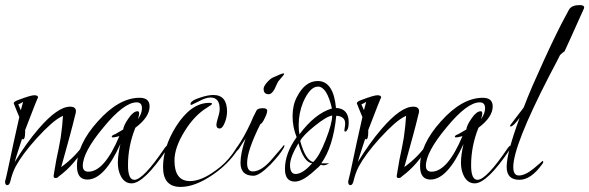

<svg xmlns="http://www.w3.org/2000/svg" viewBox="-28 -718 2320 756"><path d="M1 11Q-8 11 -8 -2V-4Q-4 -18 0.5 -39Q5 -60 11 -88Q17 -116 26 -158.5Q35 -201 48 -257L36 -286Q31 -299 28.5 -305Q26 -311 26 -311Q26 -318 43 -324Q93 -343 107 -343Q122 -343 122 -334Q122 -334 122 -334Q121 -337 71 -206V-197Q71 -169 62 -169Q61 -169 59 -172Q51 -147 43.5 -124.5Q36 -102 30 -80Q52 -116 75.5 -149Q99 -182 124 -211Q199 -298 248 -298Q271 -298 271 -280Q271 -274 268 -265Q260 -231 246 -179.5Q232 -128 213 -60Q271 -103 303 -152Q308 -158 310 -158Q313 -158 313 -154Q313 -152 310 -147Q266 -69 203 -23Q199 -17 190 -17Q183 -17 183 -25Q183 -27 186 -43.5Q189 -60 194 -90Q199 -112 203 -133Q207 -154 211 -176Q218 -225 220 -262Q198 -252 172.5 -229.5Q147 -207 116 -173Q88 -142 67.5 -114.5Q47 -87 34 -63Q20 -36 13 -5Q9 11 1 11ZM54 -284 63 -317Q58 -313 44 -307Z M490 4Q463 4 448 -24Q436 -47 436 -77Q436 -92 438.5 -110.5Q441 -129 446 -151Q383 -11 316 -11Q275 -11 275 -64Q275 -149 357 -240Q440 -333 522 -333Q561 -333 561 -299Q561 -257 505 -215Q476 -143 476 -67Q476 -10 501 -10Q536 -10 621 -136Q627 -144 630 -144Q633 -144 633 -140Q633 -135 629 -130Q539 4 490 4ZM320 -42Q383 -42 442 -182Q434 -180 427.5 -178.5Q421 -177 416 -177Q412 -177 412 -180Q412 -185 426 -190L457 -208Q459 -225 478 -252Q497 -280 514 -280Q520 -280 520 -271Q520 -264 515 -249Q531 -271 531 -292Q531 -315 510 -315Q460 -315 379 -216Q298 -119 298 -65Q298 -42 320 -42Z M837 -212Q824 -212 824 -227Q824 -233 830 -254Q837 -275 837 -289Q837 -334 801 -334Q782 -334 755 -319Q727 -305 726 -305Q722 -305 722 -308Q722 -322 761 -334Q791 -344 812 -344Q866 -344 866 -279Q866 -261 859 -240Q849 -212 837 -212ZM683 18Q614 18 614 -60Q614 -138 665 -220Q724 -313 796 -313Q807 -313 807 -309Q807 -306 787 -294Q738 -264 700 -203Q659 -138 659 -86Q659 -5 720 -5Q758 -5 804 -35Q824 -48 841.5 -62.5Q859 -77 873 -94Q878 -100 885 -109Q892 -118 900 -131Q909 -146 914 -146Q914 -146 916 -144Q916 -141 907 -127Q890 -101 866 -76.5Q842 -52 810 -30Q740 18 683 18Z M1030 -347Q1010 -347 1010 -368Q1010 -378 1022.5 -392.5Q1035 -407 1045 -412Q1081 -429 1088 -429Q1091 -429 1091 -427Q1091 -424 1068 -398Q1066 -396 1053 -367Q1042 -347 1030 -347ZM970 -26Q919 -26 919 -77Q919 -115 939 -173L921 -145Q908 -123 903 -123Q901 -123 901 -126Q901 -134 907 -141Q931 -174 960 -236Q963 -244 968.5 -256Q974 -268 982 -283Q987 -292 1007 -292Q1024 -292 1024 -282Q1024 -271 1014 -252Q1005 -232 997 -229Q945 -125 945 -76Q945 -43 967 -43Q1003 -43 1046 -95Q1091 -147 1090 -147Q1092 -147 1092 -144Q1092 -143 1090 -137Q1081 -121 1067.5 -104.5Q1054 -88 1037 -70Q993 -26 970 -26Z M1133 -3Q1094 -3 1094 -53Q1094 -114 1140 -178Q1124 -217 1124 -261Q1124 -304 1141 -336Q1173 -399 1223 -399Q1285 -399 1295 -293Q1320 -292 1332.5 -277.5Q1345 -263 1345 -237Q1345 -217 1340.5 -208.5Q1336 -200 1332 -200Q1328 -200 1328 -204Q1328 -209 1329.5 -216Q1331 -223 1331 -233Q1331 -247 1321 -254.5Q1311 -262 1296 -262Q1284 -140 1237 -75H1268Q1255 -67 1245 -67Q1243 -67 1239.5 -68Q1236 -69 1234 -69Q1236 -68 1199 -36Q1160 -3 1133 -3ZM1151 -189Q1212 -271 1279 -291Q1259 -377 1224 -377Q1192 -377 1165 -314Q1148 -272 1148 -225Q1148 -206 1151 -189ZM1205 -80Q1229 -102 1254 -166Q1280 -232 1280 -263Q1258 -260 1211 -222Q1165 -185 1154 -163Q1175 -87 1205 -80ZM1136 -33Q1164 -33 1201 -75Q1168 -79 1147 -154Q1114 -99 1114 -68Q1114 -33 1136 -33Z M1352 11Q1343 11 1343 -2V-4Q1347 -18 1351.5 -39Q1356 -60 1362 -88Q1368 -116 1377 -158.5Q1386 -201 1399 -257L1387 -286Q1382 -299 1379.5 -305Q1377 -311 1377 -311Q1377 -318 1394 -324Q1444 -343 1458 -343Q1473 -343 1473 -334Q1473 -334 1473 -334Q1472 -337 1422 -206V-197Q1422 -169 1413 -169Q1412 -169 1410 -172Q1402 -147 1394.5 -124.5Q1387 -102 1381 -80Q1403 -116 1426.5 -149Q1450 -182 1475 -211Q1550 -298 1599 -298Q1622 -298 1622 -280Q1622 -274 1619 -265Q1611 -231 1597 -179.5Q1583 -128 1564 -60Q1622 -103 1654 -152Q1659 -158 1661 -158Q1664 -158 1664 -154Q1664 -152 1661 -147Q1617 -69 1554 -23Q1550 -17 1541 -17Q1534 -17 1534 -25Q1534 -27 1537 -43.5Q1540 -60 1545 -90Q1550 -112 1554 -133Q1558 -154 1562 -176Q1569 -225 1571 -262Q1549 -252 1523.5 -229.5Q1498 -207 1467 -173Q1439 -142 1418.5 -114.5Q1398 -87 1385 -63Q1371 -36 1364 -5Q1360 11 1352 11ZM1405 -284 1414 -317Q1409 -313 1395 -307Z M1841 4Q1814 4 1799 -24Q1787 -47 1787 -77Q1787 -92 1789.5 -110.5Q1792 -129 1797 -151Q1734 -11 1667 -11Q1626 -11 1626 -64Q1626 -149 1708 -240Q1791 -333 1873 -333Q1912 -333 1912 -299Q1912 -257 1856 -215Q1827 -143 1827 -67Q1827 -10 1852 -10Q1887 -10 1972 -136Q1978 -144 1981 -144Q1984 -144 1984 -140Q1984 -135 1980 -130Q1890 4 1841 4ZM1671 -42Q1734 -42 1793 -182Q1785 -180 1778.5 -178.5Q1772 -177 1767 -177Q1763 -177 1763 -180Q1763 -185 1777 -190L1808 -208Q1810 -225 1829 -252Q1848 -280 1865 -280Q1871 -280 1871 -271Q1871 -264 1866 -249Q1882 -271 1882 -292Q1882 -315 1861 -315Q1811 -315 1730 -216Q1649 -119 1649 -65Q1649 -42 1671 -42Z M2017 -10Q1967 -10 1967 -61Q1967 -116 2018 -254Q1993 -220 1983 -220Q1980 -220 1980 -223Q1980 -224 2006 -258Q2019 -275 2026.5 -284.5Q2034 -294 2035 -297Q2040 -311 2049 -333Q2058 -355 2070 -383Q2092 -433 2115 -483.5Q2138 -534 2163 -585Q2171 -602 2183.5 -626Q2196 -650 2213 -681Q2224 -698 2254 -698Q2272 -698 2272 -689Q2272 -686 2271 -684L2217 -564L2195 -516Q2188 -512 2177 -501Q2177 -501 2166.5 -480Q2156 -459 2134 -418Q1993 -144 1993 -60Q1993 -27 2015 -27Q2040 -27 2074 -55Q2109 -84 2107 -84Q2111 -84 2111 -80Q2111 -76 2107 -72Q2063 -10 2017 -10Z"/></svg>

Font: Love Light
Style: Regular
Weight: 400
Designer: Robert E. Leuschke
Foundry: Robert E. Leuschke
Version: Version 1.010; ttfautohint (v1.8.3)